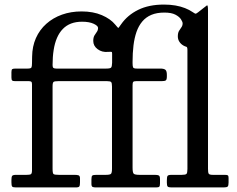

<svg xmlns="http://www.w3.org/2000/svg" viewBox="-20 -820 1035 840"><path d="M226.5 -520Q217.5 -520 213.8 -522.8Q210 -525.5 210 -535Q210 -571.5 214.8 -601.5Q219.5 -631.5 229.5 -654.5Q239.5 -677.5 254.8 -693.2Q270 -709 291 -717Q312 -725 339 -725Q370.5 -725 389.8 -716Q409 -707 409 -698Q409 -688 403.8 -680.8Q398.5 -673.5 393.2 -664.8Q388 -656 388 -641Q388 -619 407.2 -604.8Q426.5 -590.5 452 -593Q468.5 -594.5 469.8 -591.8Q471 -589 470.5 -568V-545.5Q470 -529 466.2 -524.5Q462.5 -520 445 -520ZM30 -22.5Q30 -8.5 33 -4.2Q36 0 50 0H311Q324.5 0 327.2 -4.5Q330 -9 330 -22.5V-39.5Q330 -51 323.5 -53Q317 -55 307 -55H238.5Q218.5 -55 214.2 -58.5Q210 -62 210 -81.5V-442.5Q210 -458.5 214.5 -461.8Q219 -465 235 -465H448Q462.5 -465 466.2 -461Q470 -457 470 -441.5V-82.5Q470 -64 465.5 -59.5Q461 -55 442 -55H401Q387.5 -55 383.8 -51.8Q380 -48.5 380 -35.5V-15.5Q380 -4.5 385.2 -2.2Q390.5 0 400 0H663Q673.5 0 676.8 -3.2Q680 -6.5 680 -17.5V-36.5Q680 -49.5 675 -52.2Q670 -55 658 -55H592Q570.5 -55 565.2 -59.8Q560 -64.5 560 -86.5V-447.5Q560 -458.5 563 -461.8Q566 -465 576 -465H687Q700.5 -465 705.2 -468.2Q710 -471.5 710 -485.5V-492.5Q710 -509.5 703.5 -514.8Q697 -520 681 -520H579Q565 -520 562.5 -524.8Q560 -529.5 560 -543.5V-550Q560 -588 564 -621Q568 -654 577.2 -680.5Q586.5 -707 602.5 -726Q618.5 -745 642.2 -755Q666 -765 699 -765Q730 -765 747.5 -755.8Q765 -746.5 772 -735.2Q779 -724 779 -718Q779 -708 773.8 -700.8Q768.5 -693.5 763.2 -684.8Q758 -676 758 -661Q758 -648 764.5 -637.8Q771 -627.5 782 -621Q790 -616.5 795 -615.5Q800 -614.5 800 -601.5V-80.5Q800 -63.5 795.8 -59.2Q791.5 -55 775 -55H730Q715.5 -55 712.8 -50Q710 -45 710 -30.5V-20.5Q710 -8 713.5 -4Q717 0 730 0H958Q972 0 976 -3.8Q980 -7.5 980 -21.5V-41.5Q980 -50.5 976.8 -52.8Q973.5 -55 964 -55H912Q896 -55 893 -60.2Q890 -65.5 890 -81.5V-774.5Q890 -800 885 -796.2Q880 -792.5 868 -783L847 -766.5Q838 -759.5 835.2 -760Q832.5 -760.5 823 -767Q808.5 -777 789.5 -784.5Q770.5 -792 747.5 -796Q724.5 -800 697 -800Q631.5 -800 584.8 -777Q538 -754 510 -714Q498.5 -697.5 497.5 -697.5Q496.5 -697.5 484 -712.5Q463.5 -737.5 425.5 -753.8Q387.5 -770 337 -770Q290.5 -770 251.2 -756Q212 -742 182.8 -716Q153.5 -690 137.2 -653.5Q121 -617 120.5 -572L120 -543.5Q120 -529.5 117.5 -524.8Q115 -520 101 -520H49Q38 -520 34 -517.8Q30 -515.5 30 -504.5V-481.5Q30 -471 33.2 -468Q36.5 -465 46 -465H106Q113.5 -465 116.8 -462.5Q120 -460 120 -451.5V-75.5Q120 -60.5 115 -57.8Q110 -55 95 -55H50Q36 -55 33 -50.2Q30 -45.5 30 -32.5Z"/></svg>

Font: Besley
Style: Regular
Weight: 400
Designer: Owen Earl
Foundry: indestructible type*
Version: Version 4.000